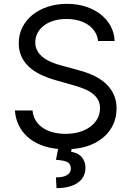

<svg xmlns="http://www.w3.org/2000/svg" viewBox="-20 -757 678 990"><path d="M485.8 -545.5Q482.6 -572.4 469.1 -593.6Q455.6 -614.7 433.9 -629.3Q412.3 -643.8 383.9 -651.5Q355.5 -659.1 322.4 -659.1Q286.2 -659.1 256.6 -650Q226.9 -641 206 -624.8Q185 -608.7 173.5 -586.6Q161.9 -564.6 161.9 -538.4Q161.9 -518.8 168.7 -503.2Q175.4 -487.6 186.4 -475.5Q197.4 -463.4 212 -454Q226.6 -444.6 242.2 -437.9Q257.8 -431.1 273.4 -426.1Q289.1 -421.2 302.6 -417.6L376.4 -397.7Q395.2 -392.8 417.8 -385.5Q440.3 -378.2 463.1 -367.4Q485.8 -356.5 506.9 -341.3Q528.1 -326 544.6 -305.4Q561.1 -284.8 571 -258.2Q581 -231.5 581 -197.4Q581 -155.9 565.7 -119.7Q550.4 -83.5 520.8 -55.6Q491.1 -27.7 448 -9.9Q404.8 7.8 349.4 11.7L346.6 25.6Q360.4 27.7 373.8 33.2Q387.1 38.7 397.4 48.8Q407.7 58.9 414.1 73.9Q420.5 88.8 420.5 109.4Q420.5 132.5 410.9 151.5Q401.3 170.5 382.6 184.1Q364 197.8 336.1 205.4Q308.2 213.1 271.3 213.1L268.5 157.7Q285.2 157.7 299.2 155.2Q313.2 152.7 323.3 147.2Q333.5 141.7 339.3 133.2Q345.2 124.6 345.2 112.2Q345.2 100.1 340.7 92Q336.3 83.8 327.1 78.8Q317.8 73.9 303.3 71.2Q288.7 68.5 268.5 66.8L279.8 11Q229.8 6.4 189.8 -9.8Q149.9 -25.9 121.3 -51.8Q92.7 -77.8 76.2 -112.2Q59.7 -146.7 56.8 -187.5H147.7Q150.6 -156.6 165.3 -133.9Q180 -111.2 203.1 -96.2Q226.2 -81.3 256 -74Q285.9 -66.8 318.2 -66.8Q356.2 -66.8 388.5 -76.2Q420.8 -85.6 444.8 -103Q468.8 -120.4 482.2 -144.7Q495.7 -169 495.7 -198.9Q495.7 -226.2 483.8 -245.4Q471.9 -264.6 452.1 -278.4Q432.2 -292.3 405.9 -302Q379.6 -311.8 350.9 -319.6L261.4 -345.2Q218.8 -357.6 184.7 -374.8Q150.6 -392 126.6 -415.1Q102.6 -438.2 89.7 -467.9Q76.7 -497.5 76.7 -534.1Q76.7 -579.9 96.1 -617.4Q115.4 -654.8 149 -681.5Q182.5 -708.1 227.8 -722.7Q273.1 -737.2 325.3 -737.2Q378.2 -737.2 422.6 -722.7Q467 -708.1 499.5 -682.5Q532 -657 550.8 -621.8Q569.6 -586.6 571 -545.5Z"/></svg>

Font: Interop
Style: Regular
Weight: 400
Designer: Rasmus Andersson, Google, Jang Haemin
Foundry: jhaemin
Version: Version 1.008